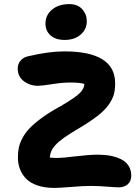

<svg xmlns="http://www.w3.org/2000/svg" viewBox="-20 -942 688 942"><path d="M296.9 -746.1Q252.9 -746.1 228 -768.3Q203.1 -790.5 203.1 -826.2Q203.1 -868.2 235.6 -895Q268.1 -921.9 319.8 -921.9Q360.8 -921.9 383.3 -897Q405.8 -872.1 405.8 -837.9Q405.8 -798.3 375.7 -772.2Q345.7 -746.1 296.9 -746.1ZM247.1 -20Q199.2 -20 163.6 -32.2Q127.9 -44.4 107.7 -65.7Q87.4 -86.9 77.6 -113Q67.9 -139.2 67.9 -169.9Q67.9 -195.8 72.3 -217.3Q76.7 -238.8 90.1 -264.4Q103.5 -290 126.2 -313.7Q148.9 -337.4 187.3 -365.2Q225.6 -393.1 278.8 -421.9Q349.1 -463.4 370.8 -484.6Q392.6 -505.9 394 -529.8Q374.5 -537.1 325.2 -537.1Q286.1 -537.1 235.4 -529.1Q184.6 -521 167 -521Q127 -521 96.9 -543.7Q66.9 -566.4 66.9 -606Q66.9 -627 80.1 -643.8Q93.3 -660.6 118.2 -666Q219.7 -689.9 295.9 -689.9Q544.9 -689.9 544.9 -533.2Q544.9 -502 538.6 -478.8Q532.2 -455.6 513.7 -428.7Q495.1 -401.9 459.2 -373.8Q423.3 -345.7 366.2 -312Q321.8 -285.6 294.4 -266.4Q267.1 -247.1 252.2 -230.5Q237.3 -213.9 231.7 -200.7Q226.1 -187.5 224.1 -168.9Q246.6 -167 262.2 -167Q285.2 -167 350.8 -175Q416.5 -183.1 460.9 -183.1Q494.1 -183.1 522.2 -177.7Q550.3 -172.4 573.7 -160.9Q597.2 -149.4 610.6 -128.9Q624 -108.4 624 -80.1Q624 -53.7 607.2 -38.3Q590.3 -22.9 563 -22.9Q544.9 -22.9 503.4 -26.4Q461.9 -29.8 423.8 -29.8Q389.6 -29.8 330.6 -24.9Q271.5 -20 247.1 -20Z"/></svg>

Font: Shantell Sans Irregular Bouncy
Style: Bold
Weight: 700
Designer: Stephen Nixon, Anya Danilova, Shantell Martin
Foundry: Arrow Type
Version: Version 1.006;[9816181b4]